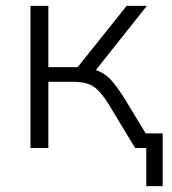

<svg xmlns="http://www.w3.org/2000/svg" viewBox="-20 -505 587 655"><path d="M84 0V-485H145V-276H245L412 -485H481L307 -266Q335 -257 357 -234Q379 -211 409 -162L477 -50H535V130H479V0H441L351 -149Q332 -179 315.5 -196Q299 -213 278.5 -219.5Q258 -226 227 -226H145V0Z"/></svg>

Font: Nunito Sans Light
Style: Regular
Weight: 300
Designer: Vernon Adams
Foundry: Vernon Adams
Version: Version 3.101; ttfautohint (v1.8.4.7-5d5b);gftools[0.9.27]